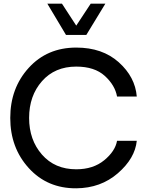

<svg xmlns="http://www.w3.org/2000/svg" viewBox="-20 -1020 829 1050"><path d="M238.8 -1000H318.8L397 -879.9L476.1 -1000H556.2L452.1 -829.1H340.8ZM397 9.8Q238.8 10.7 137.5 -100.6Q36.1 -211.9 36.1 -375Q36.1 -538.1 137 -648.9Q237.8 -759.8 397 -759.8Q540 -759.8 629.6 -679.4Q719.2 -599.1 728 -492.2H620.1Q608.9 -554.2 553 -605Q497.1 -655.8 397 -655.8Q279.8 -655.8 209.5 -575.9Q139.2 -496.1 139.2 -375Q139.2 -254.9 209.5 -174.6Q279.8 -94.2 397 -94.2Q489.7 -94.2 549.8 -143.6Q609.9 -192.9 620.1 -250H728Q718.3 -153.8 624.5 -72.5Q530.8 8.8 397 9.8Z"/></svg>

Font: Oakes Grotesk
Style: Medium
Weight: 500
Designer: Samuel Oakes
Foundry: Samuel Oakes
Version: Version 1.0 | wf-rip DC20170320